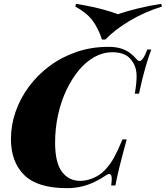

<svg xmlns="http://www.w3.org/2000/svg" viewBox="-20 -966 864 1000"><path d="M768 -708Q753 -669 737 -613.5Q721 -558 704 -478H682Q691 -528 691.5 -568Q692 -608 675 -637Q656 -670 629 -682Q602 -694 565 -694Q517 -694 472.5 -669.5Q428 -645 391 -600.5Q354 -556 326 -497Q298 -438 282.5 -368Q267 -298 267 -223Q267 -119 302.5 -71.5Q338 -24 398 -24Q431 -24 466.5 -39Q502 -54 528 -82Q555 -111 574.5 -146.5Q594 -182 618 -240H640Q615 -149 601.5 -93.5Q588 -38 581 0H559Q562 -21 562 -34Q562 -54 554 -58.5Q546 -63 529 -51Q503 -33 471.5 -18Q440 -3 404.5 5.5Q369 14 329 14Q176 14 106.5 -54Q37 -122 37 -242Q37 -314 61 -383.5Q85 -453 130 -514Q175 -575 238 -622Q301 -669 378.5 -695.5Q456 -722 544 -722Q584 -722 611.5 -713Q639 -704 658.5 -689Q678 -674 692 -657Q705 -641 718.5 -654Q732 -667 747 -708ZM594 -892Q641 -908 698 -922Q755 -936 819 -946L824 -932Q733 -904 654.5 -857Q576 -810 529 -760H511Q492 -819 461.5 -859.5Q431 -900 372 -932L376 -946Q426 -938 464 -929.5Q502 -921 533.5 -912Q565 -903 594 -892Z"/></svg>

Font: Playfair Display Black
Style: Italic
Weight: 900
Italic angle: -14°
Designer: Claus Eggers Sørensen
Foundry: Claus Eggers Sørensen
Version: Version 1.203